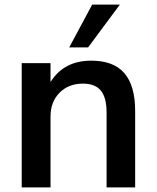

<svg xmlns="http://www.w3.org/2000/svg" viewBox="-20 -813 681 833"><path d="M74.2 0V-539.1H199.2V-457Q256.8 -549.8 376 -549.8Q472.7 -549.8 519.5 -495.6Q566.4 -441.4 566.4 -331.1V0H442.4V-325.2Q442.4 -389.6 417.5 -419.9Q392.6 -450.2 339.8 -450.2Q277.3 -450.2 238.3 -410.6Q199.2 -371.1 199.2 -307.6V0ZM280.3 -607.4 379.9 -793H500L362.3 -607.4Z"/></svg>

Font: Min Sans SemiBold
Style: Regular
Weight: 600
Designer: Jinseong-Kim, NotoSansCJK, Nunito
Foundry: Jinseong-Kim
Version: Version 1.400;Glyphs 3.1.2 (3151)